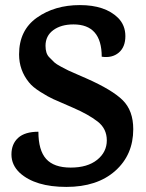

<svg xmlns="http://www.w3.org/2000/svg" viewBox="-20 -720 573 755"><path d="M444 -650Q473 -621 473 -578Q473 -535 447 -513Q421 -491 380 -497Q380 -624 269 -624Q220 -624 189.5 -601.5Q159 -579 159 -540Q159 -510 173 -495.5Q187 -481 194 -474.5Q201 -468 220.5 -457.5Q240 -447 248.5 -443Q257 -439 283.5 -427.5Q310 -416 319 -412Q421 -367 462.5 -326Q504 -285 504 -212Q504 -111 433 -48Q362 15 241 15Q119 15 58 -40Q25 -71 25 -112.5Q25 -154 51.5 -178Q78 -202 131 -202Q131 -129 161.5 -95Q192 -61 258 -61Q324 -61 362 -91.5Q400 -122 400 -168Q400 -214 364 -242Q328 -270 268 -296Q208 -322 189 -330.5Q170 -339 139 -358.5Q108 -378 94 -396Q55 -444 55 -506Q55 -601 125 -650.5Q195 -700 294 -700Q393 -700 444 -650Z"/></svg>

Font: Karma
Style: Bold
Weight: 700
Designer: Joana Correia
Foundry: Indian Type Foundry
Version: Version 1.202;PS 1.0;hotconv 1.0.78;makeotf.lib2.5.61930; tt